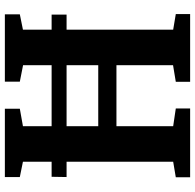

<svg xmlns="http://www.w3.org/2000/svg" viewBox="-26 -756 783 770"><g transform="rotate(-90 365.0 -371.5)"><path d="M101 -68V-670.5L39.5 -683V-743H313.5V-683L243.5 -670.5V-368.5H488V-670L422 -683V-743H692V-683L630.5 -670.5V-68L693 -57.5V0H421.5V-57.5L488 -68.5V-295.5H243.5V-68L314.5 -57.5V0H38.5V-57.5ZM691 -555.5V-495.5H39.5L40.5 -555.5Z"/></g></svg>

Font: Merriweather 24pt SemiCondensed
Style: Bold
Weight: 700
Width: 4
Designer: Eben Sorkin
Foundry: Eben Sorkin
Version: Version 2.100